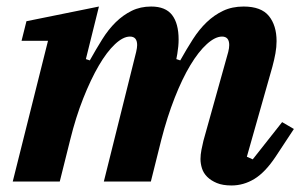

<svg xmlns="http://www.w3.org/2000/svg" viewBox="-20 -556 927 588"><path d="M689 12Q662 12 644 4.5Q626 -3 614.5 -14.5Q603 -26 598.5 -40.5Q594 -55 594 -69Q594 -82 597 -97.5Q600 -113 603 -125L679 -397Q682 -409 682 -418Q682 -444 660 -444Q639 -444 613.5 -421Q588 -398 563 -356.5Q538 -315 515 -256.5Q492 -198 474 -128L442 0H298L397 -397Q400 -410 400 -418Q400 -444 378 -444Q357 -444 332 -420.5Q307 -397 282.5 -355Q258 -313 235 -255Q212 -197 195 -128L163 0H19L127 -431H46L61 -491L283 -536L243 -375L255 -371Q274 -405 293 -435.5Q312 -466 334.5 -488Q357 -510 383.5 -523Q410 -536 443 -536Q487 -536 507 -510Q527 -484 527 -435Q527 -425 526 -414Q525 -403 523 -391L520 -375L532 -371Q551 -405 570.5 -435.5Q590 -466 613 -488Q636 -510 663.5 -523Q691 -536 726 -536Q780 -536 803.5 -507Q827 -478 827 -430Q827 -412 823.5 -392.5Q820 -373 814 -351L736 -76L754 -68L844 -182L880 -161L824 -76Q792 -28 759 -8Q726 12 689 12Z"/></svg>

Font: IBM Plex Serif
Style: Bold Italic
Weight: 700
Italic angle: -14°
Designer: Mike Abbink, Paul van der Laan, Pieter van Rosmalen
Foundry: Bold Monday
Version: Version 3.001